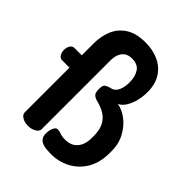

<svg xmlns="http://www.w3.org/2000/svg" viewBox="-219 -892 1037 1037"><g transform="rotate(45 299.0 -374.0)"><path d="M350 20Q333 20 315.5 18.5Q298 17 283.5 11.5Q269 6 260 -6.5Q251 -19 251 -40Q251 -52 254 -66Q257 -80 264 -90.5Q271 -101 282 -101Q293 -101 308.5 -95Q324 -89 349 -89Q394 -89 419 -118Q444 -147 444 -199V-212Q444 -259 428.5 -288.5Q413 -318 385.5 -334.5Q358 -351 323 -359Q305 -364 294.5 -373.5Q284 -383 284 -412Q284 -440 294.5 -447.5Q305 -455 324 -460Q341 -463 351 -473Q361 -483 366.5 -497Q372 -511 374 -525.5Q376 -540 376 -554Q376 -598 357.5 -626.5Q339 -655 295 -655Q266 -655 249.5 -642Q233 -629 226 -609Q219 -589 219 -567V-40Q219 -23 199.5 -11.5Q180 0 153 0Q127 0 108.5 -11.5Q90 -23 90 -40V-381H34Q18 -381 9.5 -395.5Q1 -410 1 -428Q1 -446 9.5 -460.5Q18 -475 34 -475H90V-567Q90 -621 109 -666.5Q128 -712 171 -740Q214 -768 286 -768Q340 -768 384.5 -748Q429 -728 455.5 -687.5Q482 -647 482 -584Q482 -551 474 -519Q466 -487 451 -462.5Q436 -438 414 -427Q451 -421 486.5 -394Q522 -367 546 -323Q570 -279 570 -223V-210Q570 -135 539.5 -84Q509 -33 459 -6.5Q409 20 350 20Z"/></g></svg>

Font: Dosis
Style: Bold
Weight: 700
Designer: EdgarTolentino, PabloImpallari, IginoMarini
Foundry: EdgarTolentino, PabloImpallari, IginoMarini
Version: Version 3.001; ttfautohint (v1.8.2)